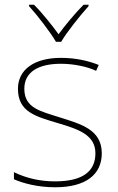

<svg xmlns="http://www.w3.org/2000/svg" viewBox="-20 -783 498 813"><path d="M217 -606H239C263 -647 318 -716 355 -757V-763H334C297 -726 256 -676 228 -638C200 -676 161 -726 124 -763H103V-757C140 -716 193 -647 217 -606ZM411 -134C411 -235 321 -258 233 -286C152 -312 83 -325 83 -407C83 -478 142 -513 238 -513C291 -513 350 -501 387 -483L398 -508C356 -525 301 -538 238 -538C126 -538 56 -489 56 -407C56 -309 131 -290 224 -262C312 -236 384 -212 384 -134C384 -60 334 -15 213 -15C151 -15 92 -28 39 -54V-24C77 -7 140 10 213 10C345 10 411 -45 411 -134Z"/></svg>

Font: Noto Sans Lao UI Thin
Style: Regular
Weight: 100
Designer: Monotype Design Team
Foundry: Monotype Imaging Inc.
Version: Version 2.000